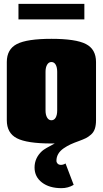

<svg xmlns="http://www.w3.org/2000/svg" viewBox="-20 -730 530 990"><path d="M415 -629.9H75.2V-710H415ZM475.1 -410.2V-109.9Q475.1 -84 469 -65.9Q462.9 -47.9 449.2 -35.9Q435.5 -23.9 422.6 -17.6Q409.7 -11.2 387.2 -2.9Q362.3 5.9 344.2 14.2Q326.2 22.5 308.1 34.9Q290 47.4 280.5 63.5Q271 79.6 271 99.1Q271 107.4 277.1 113.8Q283.2 120.1 294.9 120.1Q306.2 120.1 317.9 112.8L359.9 223.1Q331.5 240.2 296.9 240.2Q234.4 240.2 196.3 210.9Q158.2 181.6 158.2 133.8Q158.2 84.5 196.8 48.8Q210.4 36.6 262.2 9.8H245.1Q119.1 9.8 67.1 -17.1Q15.1 -43.9 15.1 -109.9V-410.2Q15.1 -476.1 67.1 -502.9Q119.1 -529.8 245.1 -529.8Q371.1 -529.8 423.1 -502.9Q475.1 -476.1 475.1 -410.2ZM214.8 -359.9V-160.2Q214.8 -137.7 222.9 -123.8Q231 -109.9 245.1 -109.9Q259.3 -109.9 267.1 -123.5Q274.9 -137.2 274.9 -160.2V-359.9Q274.9 -382.8 267.1 -396.5Q259.3 -410.2 245.1 -410.2Q231 -410.2 222.9 -396.2Q214.8 -382.3 214.8 -359.9Z"/></svg>

Font: Mikodacs
Style: Regular
Weight: 400
Designer: gluk (gluksza@wp.pl)
Foundry: gluk (gluksza@wp.pl)
Version: Version 0.28